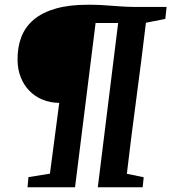

<svg xmlns="http://www.w3.org/2000/svg" viewBox="-20 -787 720 807"><path d="M99.6 -42.5 189.9 -57.1 229 -354.5Q190.9 -355 158.9 -368.2Q127 -381.3 103.8 -405Q80.6 -428.7 67.4 -461.7Q54.2 -494.6 53.7 -534.7Q53.2 -588.9 69.8 -631.8Q86.4 -674.8 122.3 -704.8Q158.2 -734.9 214.4 -751Q270.5 -767.1 349.1 -767.1Q379.9 -767.1 403.3 -765.9Q426.8 -764.6 448.2 -762.9Q469.7 -761.2 492.4 -759.8Q515.1 -758.3 544.4 -757.8H680.2L674.8 -707.5L593.3 -691.4Q584.5 -615.7 574.2 -535.4Q564 -455.1 553.2 -374Q542.5 -293 532.2 -212.9Q522 -132.8 513.2 -56.6L584 -42L579.6 0H391.1L476.6 -690.4H381.8L295.4 0H95.7Z"/></svg>

Font: Brush Lettering One
Style: Bold Italic
Weight: 400
Italic angle: -7°
Designer: Eben Sorkin
Foundry: Eben Sorkin
Version: Version 1.001